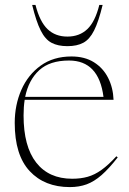

<svg xmlns="http://www.w3.org/2000/svg" viewBox="-20 -752 524 782"><path d="M271 -522Q325 -522 362.5 -498.5Q400 -475 420.2 -435.2Q440.5 -395.5 442.5 -345.5H80.5Q76 -316 76 -282Q76 -155.5 127.5 -89.8Q179 -24 274 -24Q309 -24 337.2 -32Q365.5 -40 393.5 -60Q421.5 -80 454 -115.5L459.5 -111Q424 -65.5 393.8 -39Q363.5 -12.5 332.8 -1.2Q302 10 264.5 10Q161.5 10 100.8 -55.2Q40 -120.5 40 -251.5Q40 -324.5 67 -386Q94 -447.5 145.8 -484.8Q197.5 -522 271 -522ZM261 -505.5Q182.5 -505.5 139.5 -465.8Q96.5 -426 82.5 -357.5H401.5Q382.5 -505.5 261 -505.5ZM254.5 -603Q303.5 -603 335.5 -633.2Q367.5 -663.5 384.5 -732H398Q381.5 -664 363.2 -627.8Q345 -591.5 319.2 -577.8Q293.5 -564 254.5 -564Q215.5 -564 189.8 -577.8Q164 -591.5 145.8 -627.8Q127.5 -664 111 -732H124.5Q142 -663.5 173.8 -633.2Q205.5 -603 254.5 -603Z"/></svg>

Font: Newsreader Display ExtraLight
Style: Regular
Weight: 275
Designer: Hugues Gentile
Foundry: Production Type
Version: Version 1.001